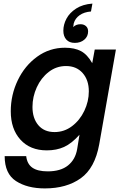

<svg xmlns="http://www.w3.org/2000/svg" viewBox="-20 -835 681 1070"><path d="M6 35H126Q131 79 160.5 99.5Q190 120 246 120Q318 120 359 87Q400 54 410 -4L423 -84Q379 -35 337 -16Q295 3 241 3Q148 3 94 -56.5Q40 -116 40 -215Q40 -306 79 -387.5Q118 -469 187 -519Q256 -569 342 -569Q396 -569 431.5 -550Q467 -531 494 -483L508 -559H626L533 -31Q509 102 430 158.5Q351 215 230 215Q132 215 69 174Q6 133 6 35ZM475 -326Q475 -389 440.5 -428Q406 -467 348 -467Q294 -467 251.5 -434Q209 -401 185 -348.5Q161 -296 161 -239Q161 -176 193.5 -137.5Q226 -99 284 -99Q338 -99 381.5 -132Q425 -165 450 -217.5Q475 -270 475 -326ZM333 -664Q333 -698 350.5 -731Q368 -764 404.5 -787.5Q441 -811 495 -815L487 -771Q449 -768 424 -750.5Q399 -733 391 -705L388 -684Q403 -700 429 -700Q447 -700 459 -689.5Q471 -679 471 -660Q471 -632 450 -614Q429 -596 397 -596Q366 -596 349.5 -614.5Q333 -633 333 -664Z"/></svg>

Font: Open Sauce One SemiBold Italic
Style: Regular
Weight: 600
Italic angle: -10°
Designer: Alfredo Marco Pradil
Foundry: Creative Sauce Fz LLC
Version: Version 1.477